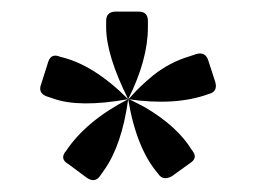

<svg xmlns="http://www.w3.org/2000/svg" viewBox="-20 -663 441 331"><path d="M163 -616V-627Q163 -643 180 -643H219Q235 -643 235 -627V-616Q235 -560 201 -492Q202 -492 208 -499Q214 -506 223 -514.5Q232 -523 244 -533Q273 -556 307 -566L319 -570Q334 -574 339 -559L351 -522Q356 -505 340 -501Q283 -480 201 -492Q204 -492 230 -478Q286 -445 311 -404Q322 -391 308 -382L276 -359Q261 -351 253 -363Q215 -407 201 -492Q190 -412 159 -369L152 -359Q143 -347 129 -357L98 -380Q82 -389 94 -403Q129 -455 201 -492Q117 -477 72 -493L60 -497Q45 -503 51 -518L63 -556Q68 -572 84 -565Q141 -552 201 -492Q163 -568 163 -616Z"/></svg>

Font: Rajdhani SemiBold
Style: Regular
Weight: 600
Designer: Satya Rajpurohit, Jyotish Sonowal
Foundry: Indian Type Foundry
Version: Version 1.201 February 1, 2022